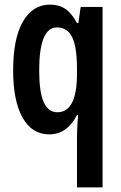

<svg xmlns="http://www.w3.org/2000/svg" viewBox="-20 -624 526 833"><path d="M314 -27Q314 -43 315 -67Q316 -91 319 -125H314Q271 -41 193 -41Q119 -41 78 -113.5Q37 -186 37 -319Q37 -457 79.5 -530.5Q122 -604 197 -604Q236 -604 263.5 -585.5Q291 -567 314 -524H320L330 -594H425V189H314ZM229 -137Q313 -137 314 -300V-325Q314 -419 293.5 -462Q273 -505 227 -505Q150 -505 150 -318Q150 -225 169.5 -181Q189 -137 229 -137Z"/></svg>

Font: Noto Sans Tamil UI ExtraCondensed SemiBold
Style: Regular
Weight: 600
Width: 2
Designer: Jelle Bosma - Monotype Design Team
Foundry: Monotype Imaging Inc.
Version: Version 2.004; ttfautohint (v1.8.4.7-5d5b)